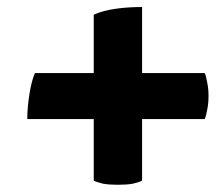

<svg xmlns="http://www.w3.org/2000/svg" viewBox="-20 -549 610 539"><path d="M78.1 -343.8Q68.4 -322.3 62.5 -284.2Q56.6 -246.1 56.6 -214.8Q119.1 -214.8 243.2 -214.8Q243.2 -171.9 243.2 -42Q252.9 -37.1 269.5 -33.2Q287.1 -30.3 310.5 -30.3Q335.9 -30.3 352.5 -33.2Q370.1 -37.1 378.9 -42Q378.9 -99.6 378.9 -214.8Q422.9 -214.8 554.7 -214.8Q558.6 -223.6 561.5 -240.2Q565.4 -257.8 565.4 -279.3Q565.4 -300.8 561.5 -318.4Q558.6 -335.9 554.7 -343.8Q496.1 -343.8 378.9 -343.8Q378.9 -390.6 378.9 -529.3Q338.9 -529.3 304.7 -524.4Q269.5 -519.5 243.2 -507.8Q243.2 -453.1 243.2 -343.8Q202.1 -343.8 78.1 -343.8Z"/></svg>

Font: cl
Style: Bold Italic
Weight: 400
Designer: Mitja Miklavcic
Version: Version 7.504; 2011; Build 1022